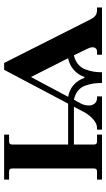

<svg xmlns="http://www.w3.org/2000/svg" viewBox="188 -702 514 930"><g transform="rotate(-90 445.0 -237.0)"><path d="M441 -164 537 -344 628 -164C606.7 -160 588 -151 572 -137C556 -123 544.3 -105.7 537 -85H533C516.3 -129.7 485.7 -156 441 -164ZM40 0H258V-24H226C220 -24 215.8 -25.2 213.5 -27.5C211.2 -29.8 210 -34 210 -40V-136H393L366 -85C358 -70.3 347 -56.5 333 -43.5C319 -30.5 304.7 -24 290 -24H282V0H443V-24H436C423.3 -24 414 -28 408 -36C402 -44 399 -52.7 399 -62C399 -78 402.7 -92.3 410 -105L427 -136C445 -132 459.7 -125.3 471 -116C482.3 -106.7 490.5 -94.7 495.5 -80C500.5 -65.3 503.8 -52.3 505.5 -41C507.2 -29.7 508 -16 508 0H560C560 -15.3 561 -28.8 563 -40.5C565 -52.2 568.5 -65.2 573.5 -79.5C578.5 -93.8 586.8 -105.8 598.5 -115.5C610.2 -125.2 624.7 -132 642 -136L672 -75C678 -63 681 -53.3 681 -46C681 -39.3 679.2 -34 675.5 -30C671.8 -26 666.7 -24 660 -24H645V0H874V-24H861C849.7 -24 840.3 -27 833 -33C825.7 -39 819 -48.7 813 -62L605 -474H572L408 -164H210V-434C210 -440 211.2 -444.2 213.5 -446.5C215.8 -448.8 220 -450 226 -450H258V-474H40V-450H78C84 -450 88.2 -448.8 90.5 -446.5C92.8 -444.2 94 -440 94 -434V-40C94 -34 92.8 -29.8 90.5 -27.5C88.2 -25.2 84 -24 78 -24H40Z"/></g></svg>

Font: Km Standard TT
Style: Bold
Weight: 700
Designer: Alexey Kryukov <alexios@thessalonica.org.ru>
Version: Version 2.0.2